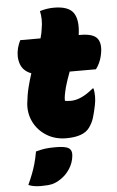

<svg xmlns="http://www.w3.org/2000/svg" viewBox="-63 -754 642 1057"><g transform="rotate(-5 258.0 -226.0)"><path d="M455 -250Q464 -204 454 -157Q446 -118 437.5 -90Q429 -62 411 -37Q378 10 282 10Q220 10 173 -19.5Q126 -49 102.5 -96.5Q79 -144 84 -199Q89 -247 99 -287Q109 -327 121 -363Q76 -380 62 -420Q48 -460 60 -508Q64 -522 67.5 -531Q71 -540 76 -550H188Q196 -577 199 -602Q204 -628 203.5 -653.5Q203 -679 198 -700Q237 -712 276 -712Q357 -712 384 -672Q411 -632 399 -550H410Q481 -550 503 -519Q525 -488 510 -425Q506 -406 496.5 -386Q487 -366 477 -354H332Q324 -333 317 -312.5Q310 -292 304 -271Q297 -243 294 -225.5Q291 -208 292 -196Q297 -195 304 -194Q311 -193 324 -193Q382 -193 449 -250ZM109 68Q138 60 160.5 57Q183 54 220 54Q273 54 291.5 67Q310 80 306 110Q302 148 281 180.5Q260 213 229 233Q205 249 183 254.5Q161 260 120 260Q78 260 51 248Q66 215 76 189Q86 163 94 135Q102 107 109 68Z"/></g></svg>

Font: Recursive Sn Csl St XBk
Style: Italic
Weight: 1000
Italic angle: -15°
Version: Version 1.085;hotconv 1.1.0;makeotfexe 2.6.0; ttfautohint (v